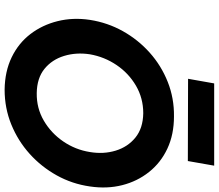

<svg xmlns="http://www.w3.org/2000/svg" viewBox="-78 -850 947 831"><g transform="rotate(90 395.5 -434.5)"><path d="M321 -775 341 -888H697L677 -774ZM66 -350Q78 -427 115 -493Q152 -559 208 -609Q264 -659 334.5 -687Q405 -715 484 -714Q562 -714 623 -685.5Q684 -657 724.5 -606Q765 -555 781.5 -489.5Q798 -424 787 -350Q776 -273 739 -206.5Q702 -140 646 -89.5Q590 -39 519 -10Q448 19 368 19Q289 18 228 -11.5Q167 -41 127.5 -92.5Q88 -144 71.5 -210.5Q55 -277 66 -350ZM215 -350Q206 -291 222 -238.5Q238 -186 278 -153.5Q318 -121 383 -120Q448 -119 502 -150.5Q556 -182 592 -234.5Q628 -287 638 -350Q648 -409 632 -461.5Q616 -514 575.5 -547Q535 -580 470 -581Q405 -581 351 -549.5Q297 -518 261.5 -465.5Q226 -413 215 -350Z"/></g></svg>

Font: Von Semi
Style: Italic
Weight: 600
Version: Version 4.000; ttfautohint (v1.8.4.7-5d5b)